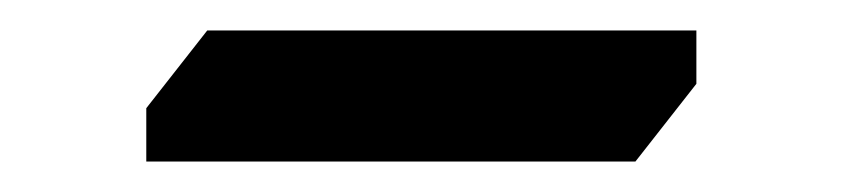

<svg xmlns="http://www.w3.org/2000/svg" viewBox="-20 -372 553 126"><path d="M76 -301 116 -352H437V-317L397 -266H76Z"/></svg>

Font: InknutAntiqua
Style: Medium
Weight: 500
Designer: Claus Eggers Srensen
Foundry: Claus Eggers Srensen
Version: Version 1.000; ttfautohint (v1.2) -l 7 -r 28 -G 50 -x 13 -D 